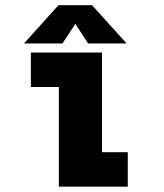

<svg xmlns="http://www.w3.org/2000/svg" viewBox="-20 -696 610 716"><path d="M452 -534H308.5L261 -607L213 -534H69.5L198 -676.5H323.5ZM360.5 -128.5H456.5V0H199.5V-371.5H95V-500H360.5Z"/></svg>

Font: League Mono Narrow ExtraBold
Style: Regular
Weight: 800
Width: 3
Designer: Tyler Finck
Foundry: The League of Moveable Type / Tyler Finck
Version: Version 2.210